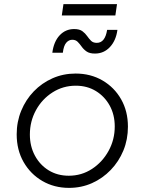

<svg xmlns="http://www.w3.org/2000/svg" viewBox="-20 -900 701 932"><path d="M315 12Q243 12 185.5 -21.5Q128 -55 94.5 -113.5Q61 -172 61 -248Q61 -309 83 -362.5Q105 -416 144 -456.5Q183 -497 235 -520Q287 -543 347 -543Q420 -543 477.5 -509.5Q535 -476 568 -418Q601 -360 601 -285Q601 -223 579 -169.5Q557 -116 517.5 -75Q478 -34 426.5 -11Q375 12 315 12ZM314 -47Q376 -47 426.5 -80Q477 -113 507 -167.5Q537 -222 537 -286Q537 -343 512.5 -387.5Q488 -432 445.5 -458Q403 -484 348 -484Q286 -484 235 -451.5Q184 -419 154.5 -365Q125 -311 125 -247Q125 -190 149.5 -144.5Q174 -99 216.5 -73Q259 -47 314 -47ZM280 -825 288 -880H548L540 -825ZM441 -640Q415 -640 400.5 -650Q386 -660 376.5 -673.5Q367 -687 357 -697Q347 -707 331 -707Q314 -707 301.5 -692.5Q289 -678 285 -644H234Q241 -698 269.5 -728.5Q298 -759 340 -759Q366 -759 380 -748.5Q394 -738 403 -725Q412 -712 422 -702Q432 -692 450 -692Q490 -692 500 -755H550Q543 -703 513.5 -671.5Q484 -640 441 -640Z"/></svg>

Font: Plus Jakarta Sans Light
Style: Italic
Weight: 300
Italic angle: -8°
Designer: Gumpita Rahayu
Foundry: Tokotype
Version: Version 2.071; ttfautohint (v1.8.4.7-5d5b);gftools[0.9.29]